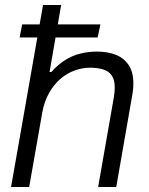

<svg xmlns="http://www.w3.org/2000/svg" viewBox="-20 -743 593 763"><path d="M24 0 151 -723H223L177 -457H184Q210 -486 238.5 -504Q267 -522 299 -530Q331 -538 365 -538Q407 -538 439.5 -525.5Q472 -513 491 -485Q510 -457 510 -412Q510 -399 508.5 -385Q507 -371 504 -356L442 0H370L432 -354Q434 -365 435 -375.5Q436 -386 436 -395Q436 -427 423.5 -444Q411 -461 388.5 -467.5Q366 -474 337 -474Q308 -474 277 -463Q246 -452 220 -429.5Q194 -407 175 -373.5Q156 -340 148 -296L96 0ZM58 -594 68 -646H379L368 -594Z"/></svg>

Font: Archivo SemiBold Light
Style: Italic
Weight: 300
Italic angle: -10°
Version: Version 2.001